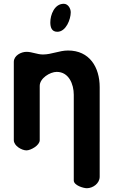

<svg xmlns="http://www.w3.org/2000/svg" viewBox="-20 -794 604 1015"><path d="M280 -414C344 -414 370 -349 370 -293V160C370 186 421 201 439 201C471 201 507 176 507 140V-333C507 -439 453 -527 340 -527C293 -527 253 -506 207 -506C176 -506 150 -520 120 -520C91 -520 53 -500 53 -467V-53C53 -23 95 1 120 1C142 1 190 -25 190 -53V-340C190 -380 244 -414 280 -414ZM246 -676C246 -650 253 -626 283 -626C329 -626 354 -692 354 -729C354 -749 340 -774 317 -774C268 -774 246 -716 246 -676Z"/></svg>

Font: Asimov Print
Style: Regular
Weight: 500
Designer: Google
Version: Version 2.000980: 2014